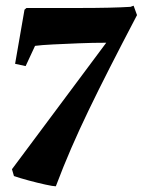

<svg xmlns="http://www.w3.org/2000/svg" viewBox="-20 -536 501 674"><path d="M176 118Q167 118 139.5 112Q112 106 80.5 97.5Q49 89 29 82L22 58L353 -386Q305 -386 256 -384Q207 -382 166 -380Q125 -378 103 -375L70 -304L33 -312L66 -502L73 -508Q113 -508 163 -508Q213 -508 264.5 -508Q316 -508 361.5 -509Q407 -510 438 -512L449 -516L461 -483Q407 -380 365.5 -298.5Q324 -217 291 -148.5Q258 -80 230 -15.5Q202 49 176 118Z"/></svg>

Font: Labrada ExtraBold
Style: Italic
Weight: 800
Italic angle: -7°
Designer: Mercedes Jáuregui
Foundry: Omnibus-Type Team
Version: Version 1.000; ttfautohint (v1.8.4.7-5d5b)